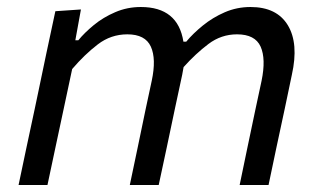

<svg xmlns="http://www.w3.org/2000/svg" viewBox="-20 -528 912 548"><path d="M33 0Q44.5 -55.5 55.5 -106.8Q66.5 -158 79.5 -219L90 -269Q100 -317 112.2 -375.2Q124.5 -433.5 138 -496L211 -501L195 -413H203.5Q221 -434.5 247.8 -456.5Q274.5 -478.5 308.8 -493.2Q343 -508 382 -508Q488 -508 503.5 -409H511.5Q531 -432.5 559 -455.2Q587 -478 621.5 -493Q656 -508 695 -508Q770 -508 801.5 -456Q833 -404 813 -314.5Q808.5 -293.5 803.8 -270.5Q799 -247.5 793 -219Q779.5 -157 768.8 -106.2Q758 -55.5 746.5 0H664Q675.5 -55.5 686 -106Q696.5 -156.5 709 -215.5L726.5 -297Q739.5 -360 723.8 -395Q708 -430 656.5 -430Q611.5 -430 575 -402.5Q538.5 -375 504 -336.5Q502.5 -326 500 -314.5Q491.5 -275 479.5 -219Q466.5 -158 455.8 -106.5Q445 -55 433 0H350.5Q362 -55.5 372.8 -106.2Q383.5 -157 395.5 -215.5L413 -297Q426.5 -360 410.5 -395Q394.5 -430 343.5 -430Q296.5 -430 259 -401.2Q221.5 -372.5 186 -331L161.5 -216Q149 -157 138 -106Q127 -55 115.5 0Z"/></svg>

Font: Commissioner
Style: Italic
Weight: 400
Italic angle: -12°
Designer: Kostas Bartsokas
Foundry: Kostas Bartsokas
Version: Version 1.000; ttfautohint (v1.8.3)